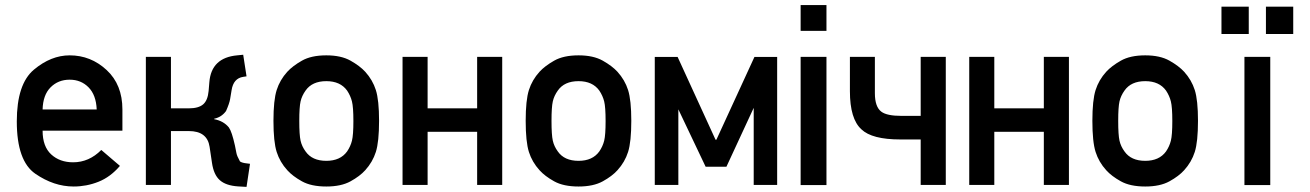

<svg xmlns="http://www.w3.org/2000/svg" viewBox="-20 -731 5179 759"><path d="M463.9 -214.4H148.4Q148.4 -151.9 182.4 -120.6Q216.3 -89.4 269 -89.4Q332 -89.4 380.4 -138.2L454.1 -75.2Q416.5 -31.2 369.4 -12.5Q322.3 6.3 271 6.3Q192.9 6.3 119.6 -44.2Q46.4 -94.7 46.4 -251Q46.4 -398.9 114 -455.6Q181.6 -512.2 255.4 -512.2Q338.9 -512.2 401.4 -454.3Q463.9 -396.5 463.9 -298.3ZM148.4 -298.3H362.3Q359.9 -355.5 330.1 -385.7Q300.3 -416 255.4 -416Q210 -416 179.9 -385.7Q149.9 -355.5 148.4 -298.3Z M968.3 -83.5 954.6 7.8 921.4 5.9Q873.5 2.9 849.1 -18.6Q824.7 -40 817.9 -87.9L808.6 -150.4Q799.3 -212.9 726.6 -212.9H655.8V0H556.6V-506.3H655.8V-302.7H726.6Q764.6 -302.7 783 -318.4Q801.3 -334 804.7 -371.6L807.6 -406.2Q815.4 -502.9 917.5 -512.2L941.4 -514.6L954.6 -429.2L941.4 -427.2Q902.8 -421.4 895.5 -374.5L889.6 -338.9Q886.7 -321.8 873.5 -292Q855.5 -267.6 826.7 -261.7V-259.8Q863.8 -252.9 884.8 -227.1Q896.5 -210.9 908.7 -155.8L914.6 -126Q916.5 -114.7 928.7 -92.8Q937 -86.9 956.5 -85Z M1061 -253.4Q1061 -335 1073.7 -375Q1086.4 -415 1115.7 -447.3Q1136.7 -470.2 1173.6 -491.2Q1210.4 -512.2 1270 -512.2Q1328.6 -512.2 1365.7 -491.2Q1402.8 -470.2 1423.8 -447.3Q1453.1 -415 1465.8 -375Q1478.5 -335 1478.5 -253.4Q1478.5 -170.4 1465.8 -130.4Q1453.1 -90.3 1423.8 -58.1Q1402.8 -34.7 1365.7 -14.2Q1328.6 6.3 1270 6.3Q1210.4 6.3 1173.6 -14.2Q1136.7 -34.7 1115.7 -58.1Q1086.4 -90.3 1073.7 -130.4Q1061 -170.4 1061 -253.4ZM1377 -252.4Q1377 -307.6 1371.3 -330.1Q1365.7 -352.5 1352.1 -373Q1325.2 -410.2 1270 -410.2Q1213.9 -410.2 1188 -373Q1173.3 -352.5 1168.2 -330.1Q1163.1 -307.6 1163.1 -253.4Q1163.1 -197.8 1168.2 -175Q1173.3 -152.3 1188 -132.3Q1213.9 -95.2 1270 -95.2Q1325.2 -95.2 1352.1 -132.3Q1365.7 -152.3 1371.3 -174.8Q1377 -197.3 1377 -252.4Z M1965.3 0H1866.2V-210H1670.4V0H1571.3V-506.3H1670.4V-302.7H1866.2V-506.3H1965.3Z M2058.1 -253.4Q2058.1 -335 2070.8 -375Q2083.5 -415 2112.8 -447.3Q2133.8 -470.2 2170.7 -491.2Q2207.5 -512.2 2267.1 -512.2Q2325.7 -512.2 2362.8 -491.2Q2399.9 -470.2 2420.9 -447.3Q2450.2 -415 2462.9 -375Q2475.6 -335 2475.6 -253.4Q2475.6 -170.4 2462.9 -130.4Q2450.2 -90.3 2420.9 -58.1Q2399.9 -34.7 2362.8 -14.2Q2325.7 6.3 2267.1 6.3Q2207.5 6.3 2170.7 -14.2Q2133.8 -34.7 2112.8 -58.1Q2083.5 -90.3 2070.8 -130.4Q2058.1 -170.4 2058.1 -253.4ZM2374 -252.4Q2374 -307.6 2368.4 -330.1Q2362.8 -352.5 2349.1 -373Q2322.3 -410.2 2267.1 -410.2Q2210.9 -410.2 2185.1 -373Q2170.4 -352.5 2165.3 -330.1Q2160.2 -307.6 2160.2 -253.4Q2160.2 -197.8 2165.3 -175Q2170.4 -152.3 2185.1 -132.3Q2210.9 -95.2 2267.1 -95.2Q2322.3 -95.2 2349.1 -132.3Q2362.8 -152.3 2368.4 -174.8Q2374 -197.3 2374 -252.4Z M3052.2 0H2959.5V-304.7L2851.6 -71.8H2769.5L2661.6 -298.8V0H2568.4V-505.9H2658.7L2808.6 -178.7H2812L2962.4 -505.9H3052.2Z M3145 0.5V-506.3H3247.1V0.5ZM3145 -608.9V-710.9H3247.1V-608.9Z M3718.8 0H3619.6V-179.7H3539.6Q3426.8 -179.7 3385.3 -219.7Q3339.8 -260.7 3339.8 -370.6V-506.3H3438.5V-362.8Q3438.5 -308.6 3463.9 -289.6Q3485.8 -272.9 3543.9 -272.9H3619.6V-506.3H3718.8Z M4205.6 0H4106.4V-210H3910.6V0H3811.5V-506.3H3910.6V-302.7H4106.4V-506.3H4205.6Z M4298.3 -253.4Q4298.3 -335 4311 -375Q4323.7 -415 4353 -447.3Q4374 -470.2 4410.9 -491.2Q4447.8 -512.2 4507.3 -512.2Q4565.9 -512.2 4603 -491.2Q4640.1 -470.2 4661.1 -447.3Q4690.4 -415 4703.1 -375Q4715.8 -335 4715.8 -253.4Q4715.8 -170.4 4703.1 -130.4Q4690.4 -90.3 4661.1 -58.1Q4640.1 -34.7 4603 -14.2Q4565.9 6.3 4507.3 6.3Q4447.8 6.3 4410.9 -14.2Q4374 -34.7 4353 -58.1Q4323.7 -90.3 4311 -130.4Q4298.3 -170.4 4298.3 -253.4ZM4614.3 -252.4Q4614.3 -307.6 4608.6 -330.1Q4603 -352.5 4589.4 -373Q4562.5 -410.2 4507.3 -410.2Q4451.2 -410.2 4425.3 -373Q4410.6 -352.5 4405.5 -330.1Q4400.4 -307.6 4400.4 -253.4Q4400.4 -197.8 4405.5 -175Q4410.6 -152.3 4425.3 -132.3Q4451.2 -95.2 4507.3 -95.2Q4562.5 -95.2 4589.4 -132.3Q4603 -152.3 4608.6 -174.8Q4614.3 -197.3 4614.3 -252.4Z M4899.4 0.5V-506.3H5001.5V0.5ZM4984.4 -596.7V-704.6H5092.3V-596.7ZM4808.6 -596.7V-704.6H4916.5V-596.7Z"/></svg>

Font: Alte DIN 1451 Mittelschrift
Style: Regular
Weight: 400
Designer: Peter Wiegel
Foundry: Peter Wiegel
Version: Version 1.002 September 20, 2019